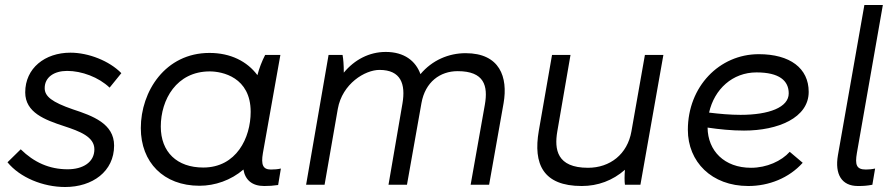

<svg xmlns="http://www.w3.org/2000/svg" viewBox="-20 -740 3580 769"><path d="M241 9C350 9 437 -53 437 -157C437 -245 351 -276 272 -302C188 -331 159 -354 159 -387C159 -431 197 -456 249 -456C307 -456 375 -431 419 -389L466 -447C418 -496 335 -529 262 -529C160 -529 81 -467 81 -370C81 -289 160 -260 236 -235C300 -214 358 -192 358 -142C358 -90 312 -62 251 -62C177 -62 116 -90 63 -142L10 -90C60 -29 152 9 241 9Z M1038 5C1058 5 1074 4 1094 1L1105 -65C1092 -62 1079 -61 1065 -61C1033 -61 1025 -80 1033 -127L1103 -520H1042C1029 -495 1018 -466 1011 -439C970 -494 904 -528 819 -528C642 -528 544 -374 544 -227C544 -90 635 4 779 4C841 4 905 -18 955 -61C962 -19 990 5 1038 5ZM820 -454C870 -454 984 -431 984 -292C984 -188 927 -69 794 -69C689 -69 624 -131 624 -233C624 -341 687 -454 820 -454Z M1206 0H1280L1333 -304C1351 -405 1442 -460 1500 -460C1586 -460 1605 -403 1592 -326L1536 0H1610L1668 -327C1683 -412 1743 -455 1813 -455C1920 -455 1935 -396 1922 -321L1865 0H1939L1997 -327C2015 -431 1982 -527 1845 -527C1777 -527 1711 -499 1664 -443C1645 -496 1599 -532 1525 -532C1459 -532 1400 -501 1357 -449C1357 -480 1355 -504 1352 -520H1296Z M2310 5C2375 5 2434 -17 2483 -60C2481 -38 2481 -12 2483 0H2545L2637 -520H2563L2509 -214C2493 -122 2423 -68 2335 -68C2210 -68 2200 -142 2212 -213L2265 -520H2191L2138 -216C2115 -83 2155 5 2310 5Z M2977 5C3060 5 3140 -27 3195 -88L3143 -132C3110 -95 3051 -68 2988 -68C2881 -68 2815 -136 2814 -229C2861 -222 2911 -217 2960 -217C3096 -217 3219 -268 3219 -372C3219 -467 3144 -523 3019 -523C2861 -523 2735 -393 2735 -220C2735 -92 2830 5 2977 5ZM2820 -289C2841 -383 2914 -450 3010 -450C3101 -450 3139 -417 3139 -366C3139 -310 3060 -280 2946 -280C2905 -280 2861 -284 2820 -289Z M3416 5C3439 5 3452 4 3474 0L3485 -65C3472 -62 3459 -61 3448 -61C3410 -61 3404 -80 3412 -127L3516 -720H3442L3336 -118C3323 -42 3351 5 3416 5Z"/></svg>

Font: Fixel Display 20240404
Style: Italic
Weight: 400
Italic angle: -10°
Designer: AlfaBravo + MacPaw
Foundry: Kyrylo Tkachov, Marchela Mozhyna, Serhii Makarenko, Maria Weinstein, Zakhar Kryvoshyya
Version: Version 1.211;Glyphs 3.2 (3225)